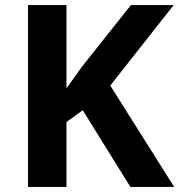

<svg xmlns="http://www.w3.org/2000/svg" viewBox="-20 -734 704 754"><path d="M664 0H492L305 -301L241 -255V0H90V-714H241V-387Q256 -408 271 -429Q286 -450 301 -471L494 -714H662L413 -398Z"/></svg>

Font: Noto Sans Nag Mundari
Style: Bold
Weight: 700
Version: Version 1.000